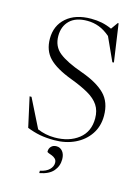

<svg xmlns="http://www.w3.org/2000/svg" viewBox="-139 -817 812 1112"><g transform="rotate(15 267.0 -261.5)"><path d="M486.5 -200.5Q486.5 -137.5 454.5 -90Q422.5 -42.5 367.5 -16.2Q312.5 10 243.5 10Q195.5 10 157.5 2.8Q119.5 -4.5 80.5 -20L41 -198.5H52.5L138.5 -26.5Q162 -16.5 187.8 -11Q213.5 -5.5 242 -5.5Q329 -5.5 385 -49.2Q441 -93 441 -173Q441 -219.5 419.5 -251.8Q398 -284 355.2 -308.5Q312.5 -333 248.5 -357Q153 -393 110.5 -437Q68 -481 68 -552Q68 -630 122.2 -677.5Q176.5 -725 270 -725Q304.5 -725 334.2 -719Q364 -713 395 -699L424.5 -740.5H429.5L462 -514L453 -513L389 -653.5Q356 -682 322.2 -694.8Q288.5 -707.5 252 -707.5Q183 -707.5 147 -672.5Q111 -637.5 111 -580Q111 -517 156 -481Q201 -445 296.5 -411.5Q392 -377.5 439.2 -330Q486.5 -282.5 486.5 -200.5ZM210 202.5Q247 194.5 265.2 176.2Q283.5 158 283.5 136Q283.5 120.5 274.5 111.8Q265.5 103 253.8 98.5Q242 94 233 90.8Q224 87.5 224 83Q224 64.5 235.8 52.5Q247.5 40.5 267 40.5Q289.5 40.5 303.8 58.2Q318 76 318 105.5Q318 146.5 292.2 176.2Q266.5 206 210 216.5Z"/></g></svg>

Font: Newsreader 72pt Light
Style: Regular
Weight: 300
Designer: Hugues Gentile
Foundry: Production Type
Version: Version 1.003; ttfautohint (v1.8.3)